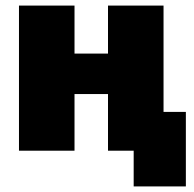

<svg xmlns="http://www.w3.org/2000/svg" viewBox="-20 -540 696 688"><path d="M459 128H646V-139H566V-520H367V-348H247V-520H48V0H247V-203H367V0H459Z"/></svg>

Font: Fixel Text Black
Style: Regular
Weight: 900
Width: 4
Designer: AlfaBravo + MacPaw
Foundry: Kyrylo Tkachov, Marchela Mozhyna, Serhii Makarenko, Maria Weinstein, Zakhar Kryvoshyya
Version: Version 1.211